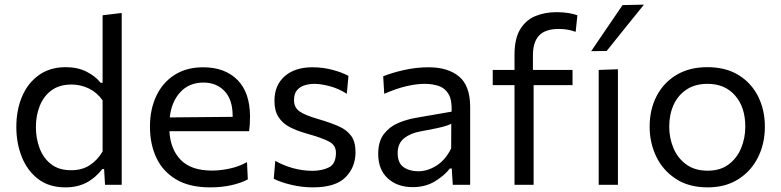

<svg xmlns="http://www.w3.org/2000/svg" viewBox="-20 -798 3372 829"><path d="M262.5 11Q191.5 11 144.5 -25.2Q97.5 -61.5 74 -120.8Q50.5 -180 50.5 -249.5Q50.5 -323.5 75.5 -381.8Q100.5 -440 148.2 -474Q196 -508 264 -508Q315.5 -508 354.2 -488.2Q393 -468.5 414.5 -440.5H423V-732L505.5 -742V0H433.5L429.5 -68H421.5Q392 -29.5 352.8 -9.2Q313.5 11 262.5 11ZM287.5 -63Q334 -63 367.2 -84.5Q400.5 -106 423 -144V-364.5Q399.5 -398.5 364 -415.8Q328.5 -433 289 -433Q236.5 -433 202.5 -408Q168.5 -383 151.8 -341.2Q135 -299.5 135 -249Q135 -200.5 151 -158Q167 -115.5 200.5 -89.2Q234 -63 287.5 -63Z M887.5 11Q798.5 11 741 -23Q683.5 -57 655.5 -116Q627.5 -175 627.5 -251Q627.5 -326 655 -384Q682.5 -442 734 -474.8Q785.5 -507.5 857 -507.5Q951 -507.5 1005.2 -453Q1059.5 -398.5 1059.5 -294.5Q1059.5 -258 1055.5 -231.5H711.5Q716 -152.5 761 -107Q806 -61.5 895.5 -61.5Q930.5 -61.5 971 -70Q1011.5 -78.5 1046.5 -98L1050 -23.5Q1021.5 -8 979.5 1.5Q937.5 11 887.5 11ZM858 -441.5Q796.5 -441.5 758.2 -399.8Q720 -358 713 -291L984.5 -293.5Q984.5 -295 984.5 -297.5Q984.5 -368 949.5 -404.8Q914.5 -441.5 858 -441.5Z M1331 11Q1284.5 11 1238.8 0.2Q1193 -10.5 1162 -26L1168.5 -103.5Q1202.5 -84 1244.2 -72.2Q1286 -60.5 1329 -60.5Q1370.5 -60.5 1400.5 -75.5Q1430.5 -90.5 1430.5 -138.5Q1430.5 -170 1402.5 -185.8Q1374.5 -201.5 1302 -222Q1262.5 -233 1231.5 -249Q1200.5 -265 1182.8 -292Q1165 -319 1165 -362.5Q1165 -430 1209.2 -468.8Q1253.5 -507.5 1328.5 -507.5Q1375 -507.5 1416.5 -496.2Q1458 -485 1484.5 -470.5L1477.5 -393Q1441.5 -416 1403 -426Q1364.5 -436 1337.5 -436Q1317 -436 1296.8 -430.2Q1276.5 -424.5 1263 -409.2Q1249.5 -394 1249.5 -365.5Q1249.5 -335 1272 -318Q1294.5 -301 1357 -283Q1406.5 -268.5 1441.8 -253Q1477 -237.5 1496 -211.8Q1515 -186 1515 -141Q1515 -76 1471.8 -32.5Q1428.5 11 1331 11Z M1762 10Q1695.5 10 1654.2 -28Q1613 -66 1613 -133.5Q1613 -187.5 1637.5 -219.2Q1662 -251 1699.2 -266.8Q1736.5 -282.5 1774.5 -289L1930 -316Q1932 -366.5 1916.5 -392.2Q1901 -418 1873.8 -427Q1846.5 -436 1813 -436Q1778.5 -436 1735.2 -426Q1692 -416 1639 -393L1634.5 -468.5Q1671 -483.5 1723.8 -495.5Q1776.5 -507.5 1831 -507.5Q1914.5 -507.5 1962.2 -467.5Q2010 -427.5 2010 -337V0H1935L1930.5 -70.5H1922.5Q1899.5 -40.5 1858.2 -15.2Q1817 10 1762 10ZM1786 -58.5Q1826 -58.5 1864.8 -83Q1903.5 -107.5 1928 -157L1928.5 -264Q1920.5 -259.5 1907.2 -255Q1894 -250.5 1867.8 -244.8Q1841.5 -239 1795 -230.5Q1752 -223 1724.5 -200.8Q1697 -178.5 1697 -137Q1697 -94 1722.8 -76.2Q1748.5 -58.5 1786 -58.5Z M2201.5 0V-430.5H2107.5V-496H2201.5V-561Q2201.5 -631.5 2226.2 -671.8Q2251 -712 2292.2 -728.8Q2333.5 -745.5 2382.5 -745.5Q2409.5 -745.5 2433.8 -741.8Q2458 -738 2473 -732L2465.5 -660.5Q2449.5 -666.5 2431.2 -669.8Q2413 -673 2393 -673Q2334.5 -673 2307.8 -644.8Q2281 -616.5 2281 -559V-496H2452V-430.5H2284V0Z M2565 0V-496L2648 -499V0ZM2532.5 -577Q2566.5 -627 2600.5 -677Q2634.5 -727 2668 -776L2760.5 -778Q2719 -727 2679 -677.2Q2639 -627.5 2599.5 -578Z M3035.5 11Q2954 11 2898 -25.8Q2842 -62.5 2813.5 -122Q2785 -181.5 2785 -251Q2785 -325.5 2815.2 -383.5Q2845.5 -441.5 2901.2 -474.8Q2957 -508 3034 -508Q3113.5 -508 3168.8 -474Q3224 -440 3253.2 -381.8Q3282.5 -323.5 3282.5 -251Q3282.5 -177.5 3252.5 -118Q3222.5 -58.5 3167.2 -23.8Q3112 11 3035.5 11ZM3035.5 -61Q3090 -61 3126 -88Q3162 -115 3180 -158.5Q3198 -202 3198 -251Q3198 -335 3154 -385.5Q3110 -436 3035 -436Q2981 -436 2944 -411.2Q2907 -386.5 2888.2 -344.8Q2869.5 -303 2869.5 -251Q2869.5 -202 2887.8 -158.5Q2906 -115 2943 -88Q2980 -61 3035.5 -61Z"/></svg>

Font: Heraclito
Style: Regular
Weight: 400
Designer: Kostas Bartsokas (font) & Cristiano Sobral (main changes)
Foundry: Kostas Bartsokas (font) & Cristiano Sobral (main changes)
Version: Version 1.00;July 8, 2020;FontCreator 13.0.0.2655 64-bit